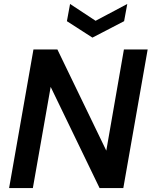

<svg xmlns="http://www.w3.org/2000/svg" viewBox="-20 -950 766 970"><path d="M26 0 149 -700H270L517 -189L606 -700H726L603 0H483L236 -511L146 0ZM623 -930 607 -843 447 -760 318 -843 334 -930 463 -845Z"/></svg>

Font: DM Sans 20pt SemiBold
Style: Italic
Weight: 600
Italic angle: -10°
Version: Version 4.004;gftools[0.9.30]